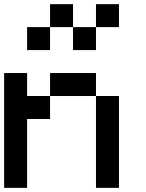

<svg xmlns="http://www.w3.org/2000/svg" viewBox="-20 -909 707 929"><path d="M111.1 -333.3V0H0V-555.6H111.1V-444.4H222.2V-333.3ZM555.6 0H444.4V-444.4H555.6ZM444.4 -444.4H222.2V-555.6H444.4ZM222.2 -666.7H111.1V-777.8H222.2ZM333.3 -777.8H222.2V-888.9H333.3ZM444.4 -666.7H333.3V-777.8H444.4ZM555.6 -777.8H444.4V-888.9H555.6Z"/></svg>

Font: Pixeloid Sans
Style: Regular
Weight: 400
Designer: GGBotNet
Foundry: GGBotNet
Version: 0.5